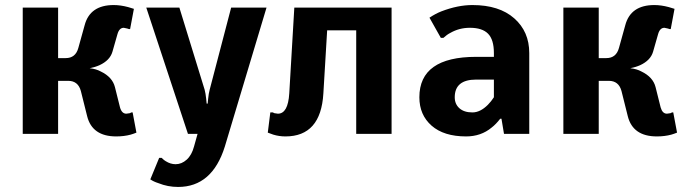

<svg xmlns="http://www.w3.org/2000/svg" viewBox="-20 -530 2720 760"><path d="M440 10Q345 10 325 -70L300 -170Q289 -210 250 -210H210V0H70V-500H210V-300H240Q279 -300 290 -340L315 -430Q336 -510 430 -510Q457 -510 487 -502Q492 -500 510 -495L495 -415H490Q490 -415 484 -417Q472 -420 470 -420Q452 -420 445 -395L425 -325Q415 -291 374 -272Q356 -264 335 -260Q361 -257 379 -247Q425 -225 435 -185L455 -105Q462 -80 480 -80Q484 -80 494 -82L500 -85H505L520 -5Q516 -3 508 -0.5Q500 2 497 3Q471 10 440 10Z M685 210Q644 210 607 195Q588 189 575 180L610 95H620Q630 105 636 108Q655 120 675 120Q699 120 719 102Q739 84 748 50L762 0H724L559 -500H690L790 -175Q794 -160 796 -140L798 -120H802L804 -140Q806 -160 810 -175L895 -500H1035L870 50Q820 210 685 210Z M1110 10Q1085 10 1062 3L1040 -5L1050 -85H1060L1066 -82Q1076 -80 1080 -80Q1120 -80 1125 -160L1145 -500H1530V0H1390V-410H1275L1260 -160Q1250 10 1110 10Z M1825 10Q1737 10 1688.5 -32.5Q1640 -75 1640 -145Q1640 -305 1865 -305H1935V-320Q1935 -373 1912 -396.5Q1889 -420 1840 -420Q1798 -420 1763 -400Q1749 -393 1735 -380H1725L1680 -460Q1704 -476 1727 -485Q1792 -510 1850 -510Q1956 -510 2015.5 -457.5Q2075 -405 2075 -320V0H1975L1965 -60H1960Q1943 -38 1926 -25Q1884 10 1825 10ZM1850 -85Q1881 -85 1911 -115Q1924 -128 1935 -145V-215H1865Q1780 -215 1780 -145Q1780 -118 1798.5 -101.5Q1817 -85 1850 -85Z M2580 10Q2485 10 2465 -70L2440 -170Q2429 -210 2390 -210H2350V0H2210V-500H2350V-300H2380Q2419 -300 2430 -340L2455 -430Q2476 -510 2570 -510Q2597 -510 2627 -502Q2632 -500 2650 -495L2635 -415H2630Q2630 -415 2624 -417Q2612 -420 2610 -420Q2592 -420 2585 -395L2565 -325Q2555 -291 2514 -272Q2496 -264 2475 -260Q2501 -257 2519 -247Q2565 -225 2575 -185L2595 -105Q2602 -80 2620 -80Q2624 -80 2634 -82L2640 -85H2645L2660 -5Q2656 -3 2648 -0.5Q2640 2 2637 3Q2611 10 2580 10Z"/></svg>

Font: Scada
Style: Bold
Weight: 700
Designer: Jovanny Lemonad
Foundry: Jovanny Lemonad
Version: Version 4.100;PS 004.100;hotconv 1.0.88;makeotf.lib2.5.64775